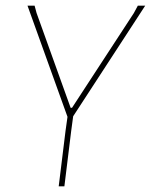

<svg xmlns="http://www.w3.org/2000/svg" viewBox="-20 -657 532 677"><path d="M492 -637 238 -247 231 -195 207 0H187L211 -195L218 -245L77 -637H102L109 -611L229 -277H234L452 -611L466 -637Z"/></svg>

Font: Alegreya Sans Thin
Style: Italic
Weight: 100
Italic angle: -7°
Designer: Juan Pablo del Peral
Foundry: Huerta Tipografica
Version: Version 2.007